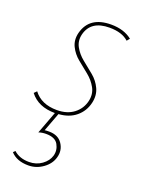

<svg xmlns="http://www.w3.org/2000/svg" viewBox="-126 -473 586 774"><g transform="rotate(20 166.5 -86.0)"><path d="M213 -396Q133 -396 117 -332Q110 -303 123.5 -278.5Q137 -254 160.5 -235Q184 -216 208 -196.5Q232 -177 245 -149Q258 -121 250 -87Q241 -49 212 -25Q183 -1 138 2L108 82Q114 81 127 81Q166 81 184 108Q202 135 193 167Q185 197 156.5 217.5Q128 238 94 238Q44 238 18 209L26 201Q51 224 92 224Q123 224 146.5 207Q170 190 177 166Q184 141 171 117.5Q158 94 119 94Q102 94 87 99L123 3Q51 3 15 -44L26 -55Q59 -11 126 -11Q170 -11 198.5 -33Q227 -55 235 -90Q242 -121 228 -146.5Q214 -172 190.5 -191Q167 -210 143.5 -229Q120 -248 107 -274.5Q94 -301 102 -333Q122 -410 215 -410Q270 -410 305 -382L295 -370Q267 -396 213 -396Z"/></g></svg>

Font: EauTestText Thin
Style: Italic
Weight: 250
Italic angle: -12°
Designer: Christian Thalmann (Catharsis Fonts)
Version: Version 0.001;PS 000.001;hotconv 1.0.88;makeotf.lib2.5.64775